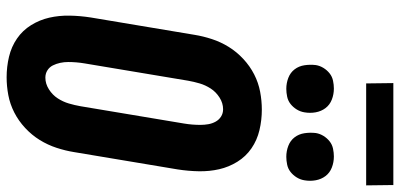

<svg xmlns="http://www.w3.org/2000/svg" viewBox="-326 -844 1178 565"><g transform="rotate(90 262.5 -561.0)"><path d="M207 8Q176 8 146.5 1Q117 -6 93 -22.5Q69 -39 53.5 -64Q38 -89 31.5 -117.5Q25 -146 25.5 -177Q26 -208 31 -240L82 -545Q86 -570 94.5 -596Q103 -622 117.5 -645.5Q132 -669 153 -688.5Q174 -708 198.5 -720.5Q223 -733 249.5 -738Q276 -743 302 -743Q333 -743 362.5 -736Q392 -729 416 -712.5Q440 -696 455.5 -671Q471 -646 477.5 -617.5Q484 -589 483.5 -558Q483 -527 478 -495L427 -190Q423 -165 414.5 -139Q406 -113 391.5 -89.5Q377 -66 356 -46.5Q335 -27 310.5 -14.5Q286 -2 259.5 3Q233 8 207 8ZM208 -106Q226 -106 242.5 -116.5Q259 -127 269 -142.5Q279 -158 284 -175Q289 -192 292 -209L343 -514Q345 -526 346 -538Q347 -550 347 -562Q347 -574 345 -585.5Q343 -597 337.5 -607Q332 -617 322.5 -623Q313 -629 301 -629Q283 -629 266.5 -618.5Q250 -608 240 -592.5Q230 -577 225 -560Q220 -543 217 -526L166 -221Q164 -209 163 -197Q162 -185 162 -173Q162 -161 164.5 -149.5Q167 -138 172 -128Q177 -118 186.5 -112Q196 -106 208 -106ZM441 -815Q424 -815 408.5 -821Q393 -827 383.5 -839.5Q374 -852 371.5 -868.5Q369 -885 371 -902Q373 -914 379.5 -924.5Q386 -935 395.5 -942.5Q405 -950 417 -952.5Q429 -955 440 -955Q457 -955 472.5 -949Q488 -943 497.5 -930.5Q507 -918 510 -901.5Q513 -885 510 -868Q508 -856 501.5 -845.5Q495 -835 485.5 -827.5Q476 -820 464 -817.5Q452 -815 441 -815ZM241 -815Q224 -815 208.5 -821Q193 -827 183.5 -839.5Q174 -852 171.5 -868.5Q169 -885 171 -902Q173 -914 179.5 -924.5Q186 -935 195.5 -942.5Q205 -950 217 -952.5Q229 -955 240 -955Q257 -955 272.5 -949Q288 -943 297.5 -930.5Q307 -918 310 -901.5Q313 -885 310 -868Q308 -856 301.5 -845.5Q295 -835 285.5 -827.5Q276 -820 264 -817.5Q252 -815 241 -815ZM225 -1050 224 -1130H524L525 -1050Z"/></g></svg>

Font: Iosevka Curly Heavy
Style: Italic
Weight: 900
Italic angle: -9°
Monospace: yes
Designer: Belleve Invis
Foundry: Belleve Invis
Version: Version 22.1.2; ttfautohint (v1.8.4)